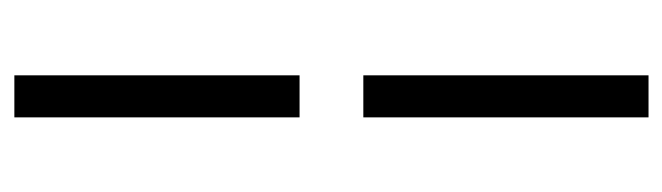

<svg xmlns="http://www.w3.org/2000/svg" viewBox="-356 -460 945 274"><g transform="rotate(90 117.0 -322.5)"><path d="M147 -277V130H87V-277ZM147 -775V-368H87V-775Z"/></g></svg>

Font: PTCRaleway
Style: Regular
Weight: 400
Designer: Matt McInerney, Pablo Impallari, Rodrigo Fuenzalida
Foundry: Matt McInerney, Pablo Impallari, Rodrigo Fuenzalida
Version: Version 3.000g; ttfautohint (v1.5) -l 8 -r 28 -G 28 -x 14 -D